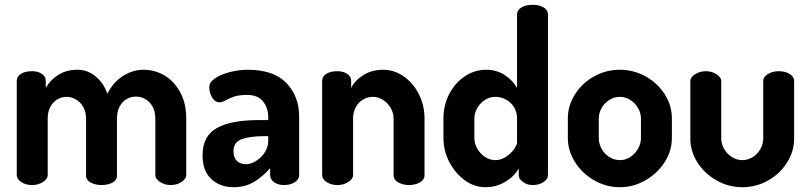

<svg xmlns="http://www.w3.org/2000/svg" viewBox="-20 -772 3379 801"><path d="M257.2 -368Q237 -368 219 -357.3Q201 -346.7 190 -326.3Q179 -306 179 -278V-41Q179 -26.1 159.5 -13Q140 0 114 0Q87.3 0 68.7 -12.5Q50 -25 50 -41V-435Q50 -453 67.3 -464Q84.7 -475 114 -475Q137.8 -475 154.4 -464Q171 -453 171 -435V-405Q189 -438 222.9 -459.5Q256.8 -481 303 -481Q345.4 -481 378.7 -453.5Q412 -426 428 -381Q452.8 -430 493.6 -455.5Q534.3 -481 579 -481Q626 -481 666.5 -457Q707 -433 732 -386.7Q757 -340.4 757 -278V-41Q757 -26.1 737.5 -13Q718 0 692 0Q667 0 647.5 -13Q628 -26.1 628 -41V-278Q628 -306.7 616.5 -327.3Q605 -348 586.4 -358.5Q567.8 -369 547.2 -369Q526 -369 508 -358.5Q490 -348 479 -327.5Q468 -307 468 -279V-40Q468 -20 449 -10Q430 0 403 0Q378 0 358.5 -10.5Q339 -21 339 -40V-278Q339 -305 327.5 -325.5Q316 -346 297 -357Q278 -368 257.2 -368Z M1228 -286V-41Q1228 -24 1210 -12Q1192 0 1165 0Q1140 0 1123.5 -12Q1107 -24 1107 -41V-70Q1075 -34 1038.5 -12.5Q1002 9 955 9Q898 9 861.5 -25Q825 -59 825 -124Q825 -205 885 -238Q945 -271 1058 -271H1099V-284Q1099 -321 1077.5 -348.5Q1056 -376 1011 -376Q979 -376 960 -370Q941 -364 922 -354Q906 -345 897 -345Q877 -345 865 -365Q853 -385 853 -409Q853 -429 877.5 -445.5Q902 -462 939.5 -471.5Q977 -481 1013 -481Q1122 -481 1175 -425.5Q1228 -370 1228 -286ZM954 -141Q954 -114 968.5 -100.5Q983 -87 1007 -87Q1027 -87 1049 -101Q1071 -115 1085 -137Q1099 -159 1099 -183V-204H1084Q1023 -204 988.5 -191.5Q954 -179 954 -141Z M1388 0Q1361.3 0 1342.7 -12.5Q1324 -25 1324 -41V-435Q1324 -453 1341.3 -464Q1358.7 -475 1388 -475Q1411.8 -475 1428.4 -464Q1445 -453 1445 -435V-405Q1461 -437 1496.3 -459Q1531.6 -481 1579 -481Q1624 -481 1664 -453.5Q1704 -426 1727.5 -379Q1751 -332 1751 -278V-41Q1751 -22 1731.5 -11Q1712 0 1686 0Q1661 0 1641.5 -11Q1622 -22 1622 -41V-278Q1622 -300.3 1610 -321.4Q1598.1 -342.4 1578 -355.2Q1558 -368 1535.3 -368Q1514 -368 1495 -357Q1476 -346 1464.5 -325.4Q1453 -304.8 1453 -278V-41Q1453 -26.1 1433.5 -13Q1414 0 1388 0Z M2266 -712V-41Q2266 -25 2247.5 -12.5Q2229 0 2202 0Q2179 0 2161.5 -13Q2144 -26 2144 -41V-70Q2128 -38 2089.5 -14.5Q2051 9 2005 9Q1959 9 1919 -20Q1879 -49 1854.5 -96Q1830 -143 1830 -196V-278Q1830 -333 1854 -379.5Q1878 -426 1919 -453.5Q1960 -481 2008 -481Q2052 -481 2085.5 -459Q2119 -437 2137 -405V-712Q2137 -730 2155.5 -741Q2174 -752 2202 -752Q2230 -752 2248 -741Q2266 -730 2266 -712ZM2046 -104Q2070 -104 2090.5 -117.5Q2111 -131 2124 -149Q2137 -167 2137 -178V-278Q2137 -305 2124 -325.5Q2111 -346 2090 -357Q2069 -368 2047 -368Q2023 -368 2003 -355Q1983 -342 1971 -321Q1959 -300 1959 -278V-196Q1959 -173 1971 -152Q1983 -131 2003 -117.5Q2023 -104 2046 -104Z M2783 -278V-196Q2783 -142.8 2752.9 -95.7Q2722.9 -48.6 2672.7 -19.8Q2622.6 9 2566 9Q2508.9 9 2459 -19.5Q2409 -48 2379 -95.5Q2349 -143 2349 -196V-278Q2349 -331.1 2378.5 -378Q2408 -425 2457.9 -453Q2507.8 -481 2566 -481Q2623 -481 2673 -453.5Q2723 -426 2753 -379.1Q2783 -332.1 2783 -278ZM2566 -368Q2542.4 -368 2522 -355.1Q2501.6 -342.3 2489.8 -321.1Q2478 -300 2478 -278V-196Q2478 -172.8 2489.8 -151.3Q2501.6 -129.8 2522 -116.9Q2542.4 -104 2566 -104Q2589.5 -104 2609.7 -117.2Q2629.9 -130.5 2641.9 -151.7Q2654 -172.8 2654 -196V-278Q2654 -300.2 2642 -321.1Q2630 -342 2609.6 -355Q2589.3 -368 2566 -368Z M2860 -194V-434Q2860 -449 2879.5 -462Q2899 -475 2925 -475Q2950 -475 2969.5 -462Q2989 -449 2989 -434V-194Q2989 -172 3000.8 -151Q3012.6 -130 3033 -117Q3053.4 -104 3077 -104Q3100.5 -104 3120.8 -117Q3141 -130 3152.5 -150.6Q3164 -171.1 3164 -194V-435Q3164 -451 3183.5 -463Q3203 -475 3229 -475Q3257 -475 3275 -463Q3293 -451 3293 -435V-194Q3293 -140.9 3263.5 -94Q3234 -47 3184.4 -19Q3134.8 9 3076.9 9Q3019 9 2969 -19.5Q2919 -48 2889.5 -94.5Q2860 -140.9 2860 -194Z"/></svg>

Font: Dosis
Style: Regular
Weight: 400
Designer: Edgar Tolentino, Pablo Impallari, Igino Marini
Foundry: Edgar Tolentino, Pablo Impallari, Igino Marini
Version: Version 1.007;Glyphs 3.1.1 (3134)